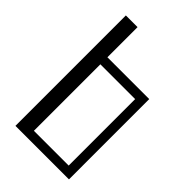

<svg xmlns="http://www.w3.org/2000/svg" viewBox="-232 -874 964 964"><g transform="rotate(45 250.0 -392.0)"><path d="M450 -570V0H70V-784H153V-570ZM400 -48V-520H153V-48Z"/></g></svg>

Font: Facade Sud
Style: Regular
Weight: 100
Designer: Éléonore Fines
Foundry: Velvetyne Type Foundry
Version: Version 1.001;Glyphs 3.2 (3202)